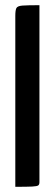

<svg xmlns="http://www.w3.org/2000/svg" viewBox="-20 -720 211 740"><path d="M39 0V-659Q39 -680 43 -688.5Q47 -697 66.5 -698.5Q86 -700 132 -700V-18Q132 -9 127.5 -5.5Q123 -2 104 -1Q85 0 39 0Z"/></svg>

Font: Yanone Kaffeesatz Medium
Style: Regular
Weight: 500
Designer: Yanone (Cyrillic: Daniel Pouzeot, Huerta Tipografica, and Cyreal)
Foundry: Yanone
Version: Version 2.003